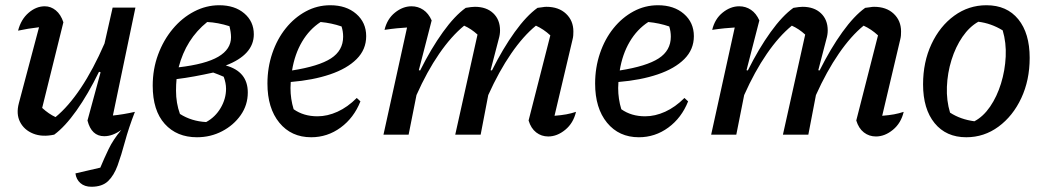

<svg xmlns="http://www.w3.org/2000/svg" viewBox="-20 -514 3982 733"><path d="M222 -429 141 -102Q166 -79 192 -67Q241 -107 288.5 -178Q336 -249 379 -348L410 -485H497L411 -73Q451 -77 495 -87Q471 -25 457 27Q443 79 429 117.5Q415 156 392.5 177.5Q370 199 329 199Q303 199 287 185Q271 171 268 148L363 126Q377 92 394.5 55.5Q412 19 443 -18Q410 6 378 6Q329 6 314 -54L364 -238L358 -240Q316 -154 272 -92Q228 -30 187 0Q141 10 106.5 -4Q72 -18 56.5 -48.5Q41 -79 52 -120L129 -410Q86 -405 49 -397Q60 -440 89 -465Q118 -490 151 -490Q174 -490 193 -474.5Q212 -459 222 -429Z M732 10Q655 10 609 -41Q563 -92 563 -187Q563 -250 583.5 -305.5Q604 -361 639.5 -403.5Q675 -446 721 -470Q767 -494 817 -494Q876 -494 912.5 -463Q949 -432 949 -383Q949 -305 842 -264Q926 -241 926 -161Q926 -113 899 -74.5Q872 -36 828 -13Q784 10 732 10ZM862 -372Q862 -390 856 -414Q812 -428 771 -430Q690 -365 662 -257Q765 -269 813.5 -297.5Q862 -326 862 -372ZM652 -168Q652 -120 667 -79Q711 -51 767 -48Q802 -67 822.5 -102Q843 -137 843 -175Q843 -197 834 -221Q816 -229 794 -237Q758 -229 722.5 -222.5Q687 -216 654 -212Q652 -191 652 -168ZM744 -37Q747 -38 749 -39Z M1168 10Q1092 10 1046.5 -45.5Q1001 -101 1001 -195Q1001 -256 1019.5 -310.5Q1038 -365 1071 -406Q1104 -447 1147.5 -470.5Q1191 -494 1241 -494Q1302 -494 1340 -461Q1378 -428 1378 -376Q1378 -325 1341.5 -288.5Q1305 -252 1240 -230Q1175 -208 1090 -201Q1089 -190 1089 -178Q1089 -136 1101 -97Q1139 -70 1192 -70Q1230 -70 1268.5 -87.5Q1307 -105 1342 -140L1356 -127Q1331 -64 1280.5 -27Q1230 10 1168 10ZM1290 -374Q1290 -394 1284 -413Q1246 -426 1204 -430Q1161 -402 1133 -354.5Q1105 -307 1095 -245Q1197 -261 1243.5 -291Q1290 -321 1290 -374Z M1444 0 1534 -409Q1516 -408 1495.5 -406Q1475 -404 1448 -400Q1458 -442 1488 -466Q1518 -490 1551 -490Q1576 -490 1596 -476.5Q1616 -463 1628 -436L1579 -246L1584 -245Q1626 -329 1671 -391.5Q1716 -454 1758 -484Q1770 -486 1778 -487Q1786 -488 1793 -488Q1837 -488 1863 -463.5Q1889 -439 1889 -398Q1889 -382 1884 -365L1853 -246L1858 -245Q1900 -329 1945 -391.5Q1990 -454 2032 -484Q2043 -485 2051 -486.5Q2059 -488 2066 -488Q2113 -488 2141 -461.5Q2169 -435 2169 -394Q2169 -386 2168.5 -379Q2168 -372 2166 -364L2097 -72Q2123 -74 2142 -77.5Q2161 -81 2179 -87Q2169 -44 2138 -18.5Q2107 7 2073 7Q2047 7 2027 -8.5Q2007 -24 1998 -54L2081 -379Q2055 -403 2026 -416Q1978 -377 1931.5 -309.5Q1885 -242 1844 -151L1815 0H1718L1803 -382Q1779 -404 1752 -416Q1703 -376 1656.5 -308.5Q1610 -241 1570 -151L1540 0Z M2419 10Q2343 10 2297.5 -45.5Q2252 -101 2252 -195Q2252 -256 2270.5 -310.5Q2289 -365 2322 -406Q2355 -447 2398.5 -470.5Q2442 -494 2492 -494Q2553 -494 2591 -461Q2629 -428 2629 -376Q2629 -325 2592.5 -288.5Q2556 -252 2491 -230Q2426 -208 2341 -201Q2340 -190 2340 -178Q2340 -136 2352 -97Q2390 -70 2443 -70Q2481 -70 2519.5 -87.5Q2558 -105 2593 -140L2607 -127Q2582 -64 2531.5 -27Q2481 10 2419 10ZM2541 -374Q2541 -394 2535 -413Q2497 -426 2455 -430Q2412 -402 2384 -354.5Q2356 -307 2346 -245Q2448 -261 2494.5 -291Q2541 -321 2541 -374Z M2695 0 2785 -409Q2767 -408 2746.5 -406Q2726 -404 2699 -400Q2709 -442 2739 -466Q2769 -490 2802 -490Q2827 -490 2847 -476.5Q2867 -463 2879 -436L2830 -246L2835 -245Q2877 -329 2922 -391.5Q2967 -454 3009 -484Q3021 -486 3029 -487Q3037 -488 3044 -488Q3088 -488 3114 -463.5Q3140 -439 3140 -398Q3140 -382 3135 -365L3104 -246L3109 -245Q3151 -329 3196 -391.5Q3241 -454 3283 -484Q3294 -485 3302 -486.5Q3310 -488 3317 -488Q3364 -488 3392 -461.5Q3420 -435 3420 -394Q3420 -386 3419.5 -379Q3419 -372 3417 -364L3348 -72Q3374 -74 3393 -77.5Q3412 -81 3430 -87Q3420 -44 3389 -18.5Q3358 7 3324 7Q3298 7 3278 -8.5Q3258 -24 3249 -54L3332 -379Q3306 -403 3277 -416Q3229 -377 3182.5 -309.5Q3136 -242 3095 -151L3066 0H2969L3054 -382Q3030 -404 3003 -416Q2954 -376 2907.5 -308.5Q2861 -241 2821 -151L2791 0Z M3669 10Q3592 10 3548 -44Q3504 -98 3504 -192Q3504 -277 3536 -345.5Q3568 -414 3623 -454Q3678 -494 3746 -494Q3824 -494 3867.5 -440.5Q3911 -387 3911 -293Q3911 -208 3879 -139.5Q3847 -71 3792 -30.5Q3737 10 3669 10ZM3700 -51Q3734 -69 3760 -107Q3786 -145 3801.5 -195Q3817 -245 3819.5 -298Q3822 -351 3808 -398Q3764 -425 3715 -431Q3681 -412 3654.5 -373.5Q3628 -335 3612.5 -285Q3597 -235 3595 -182.5Q3593 -130 3607 -84Q3647 -58 3700 -51Z"/></svg>

Font: Piazzolla Medium
Style: Italic
Weight: 500
Italic angle: -11.3°
Designer: Juan Pablo del Peral
Foundry: Huerta Tipografica
Version: Version 1.330